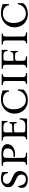

<svg xmlns="http://www.w3.org/2000/svg" viewBox="1666 -2246 595 3966"><g transform="rotate(-90 1963.0 -262.5)"><path d="M234 15Q210 15 181 10Q152 5 126 -8.5Q100 -22 83 -45.5Q66 -69 66 -105Q66 -124 71 -146Q76 -168 84 -182H107Q112 -104 148 -64.5Q184 -25 242 -25Q296 -25 319 -53Q342 -81 342 -116Q342 -152 323 -174.5Q304 -197 274 -212.5Q244 -228 211 -242Q178 -256 148 -274Q118 -292 99 -319Q80 -346 80 -388Q80 -435 103.5 -469Q127 -503 168 -521.5Q209 -540 259 -540Q296 -540 333 -532Q370 -524 393 -513V-397H370Q364 -444 336.5 -472Q309 -500 253 -500Q199 -500 174 -476.5Q149 -453 149 -419Q149 -386 168 -365.5Q187 -345 217.5 -330.5Q248 -316 282 -302.5Q316 -289 346.5 -270.5Q377 -252 396 -223.5Q415 -195 415 -150Q415 -106 394.5 -68.5Q374 -31 333.5 -8Q293 15 234 15Z M545 0V-23Q567 -24 580 -29Q593 -34 599 -50Q605 -66 605 -100V-425Q605 -460 598 -475.5Q591 -491 573 -496Q555 -501 520 -502V-525H605Q667 -525 703.5 -527.5Q740 -530 769 -530Q876 -530 922.5 -495Q969 -460 969 -407Q969 -380 956 -349.5Q943 -319 913 -294Q883 -269 832 -256.5Q781 -244 706 -251V-281Q760 -276 794.5 -286Q829 -296 848 -315Q867 -334 874 -356.5Q881 -379 881 -400Q881 -453 848 -473.5Q815 -494 762 -494Q723 -494 704.5 -482.5Q686 -471 686 -425V-100Q686 -66 693.5 -50Q701 -34 723.5 -29Q746 -24 790 -23V0Z M1070 0V-23Q1092 -24 1105 -29Q1118 -34 1124 -50Q1130 -66 1130 -100V-425Q1130 -460 1123 -475.5Q1116 -491 1098 -496Q1080 -501 1045 -502V-525H1448V-404H1425Q1424 -432 1415 -450.5Q1406 -469 1382.5 -479Q1359 -489 1313 -489H1255Q1234 -489 1222.5 -479Q1211 -469 1211 -425V-298Q1219 -304 1230.5 -306Q1242 -308 1258 -308H1341Q1370 -308 1385.5 -320Q1401 -332 1402 -365H1425V-215H1402Q1401 -248 1388.5 -260Q1376 -272 1341 -272H1260Q1233 -272 1222 -263Q1211 -254 1211 -228V-100Q1211 -57 1226.5 -46.5Q1242 -36 1287 -36H1358Q1423 -36 1450 -71Q1477 -106 1481 -155H1504L1496 0Z M1878 15Q1806 15 1753 -9Q1700 -33 1666 -72.5Q1632 -112 1615.5 -160.5Q1599 -209 1599 -258Q1599 -335 1636.5 -399Q1674 -463 1742 -501.5Q1810 -540 1901 -540Q1951 -540 1998 -529Q2045 -518 2079 -503V-374H2056Q2046 -440 1997.5 -470Q1949 -500 1886 -500Q1792 -500 1740.5 -440.5Q1689 -381 1689 -278Q1689 -232 1700 -187Q1711 -142 1734.5 -105.5Q1758 -69 1794.5 -47Q1831 -25 1882 -25Q1930 -25 1971 -45Q2012 -65 2040.5 -102Q2069 -139 2078 -190H2101L2095 -76Q2064 -35 2007.5 -10Q1951 15 1878 15Z M2354 -100Q2354 -66 2361 -50Q2368 -34 2386.5 -29Q2405 -24 2439 -23V0H2213V-23Q2235 -24 2248 -29Q2261 -34 2267 -50Q2273 -66 2273 -100V-425Q2273 -460 2266 -475.5Q2259 -491 2241 -496Q2223 -501 2188 -502V-525H2414V-502Q2392 -501 2379 -496Q2366 -491 2360 -475.5Q2354 -460 2354 -425Z M2550 0V-23Q2572 -24 2585 -29Q2598 -34 2604 -50Q2610 -66 2610 -100V-425Q2610 -460 2603 -475.5Q2596 -491 2578 -496Q2560 -501 2525 -502V-525H2917V-404H2894Q2892 -445 2873 -467Q2854 -489 2793 -489H2735Q2714 -489 2702.5 -479Q2691 -469 2691 -425V-274Q2699 -280 2710.5 -282Q2722 -284 2738 -284H2811Q2840 -284 2855.5 -296Q2871 -308 2872 -340H2895V-190H2872Q2871 -224 2858.5 -236Q2846 -248 2811 -248H2740Q2713 -248 2702 -239Q2691 -230 2691 -204V-100Q2691 -66 2698 -50Q2705 -34 2724.5 -29Q2744 -24 2781 -23V0Z M3192 -100Q3192 -66 3199 -50Q3206 -34 3224.5 -29Q3243 -24 3277 -23V0H3051V-23Q3073 -24 3086 -29Q3099 -34 3105 -50Q3111 -66 3111 -100V-425Q3111 -460 3104 -475.5Q3097 -491 3079 -496Q3061 -501 3026 -502V-525H3252V-502Q3230 -501 3217 -496Q3204 -491 3198 -475.5Q3192 -460 3192 -425Z M3661 15Q3589 15 3536 -9Q3483 -33 3449 -72.5Q3415 -112 3398.5 -160.5Q3382 -209 3382 -258Q3382 -335 3419.5 -399Q3457 -463 3525 -501.5Q3593 -540 3684 -540Q3734 -540 3781 -529Q3828 -518 3862 -503V-374H3839Q3829 -440 3780.5 -470Q3732 -500 3669 -500Q3575 -500 3523.5 -440.5Q3472 -381 3472 -278Q3472 -232 3483 -187Q3494 -142 3517.5 -105.5Q3541 -69 3577.5 -47Q3614 -25 3665 -25Q3713 -25 3754 -45Q3795 -65 3823.5 -102Q3852 -139 3861 -190H3884L3878 -76Q3847 -35 3790.5 -10Q3734 15 3661 15Z"/></g></svg>

Font: Bona Nova SC
Style: Regular
Weight: 400
Designer: Mateusz Machalski
Foundry: Capitalics
Version: Version 4.001; ttfautohint (v1.8.4.7-5d5b)